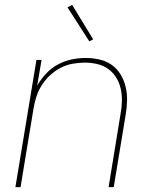

<svg xmlns="http://www.w3.org/2000/svg" viewBox="-20 -765 640 785"><path d="M43 0 129 -520H150L132 -415Q147 -441 168.5 -464Q190 -487 217 -501.5Q244 -516 273 -522Q302 -528 331 -528Q360 -528 387.5 -521.5Q415 -515 437 -499.5Q459 -484 473 -460.5Q487 -437 493.5 -410.5Q500 -384 499.5 -355Q499 -326 494 -297L445 0H424L473 -300Q478 -326 478.5 -352Q479 -378 473.5 -402.5Q468 -427 455 -448Q442 -469 422.5 -483Q403 -497 378 -503Q353 -509 327 -509Q303 -509 277.5 -504.5Q252 -500 228.5 -488Q205 -476 185 -457.5Q165 -439 151 -417Q137 -395 129 -370.5Q121 -346 117 -321L64 0ZM345 -596 256 -735 275 -745 361 -604Z"/></svg>

Font: Iosevka Thin Extended Oblique
Style: Regular
Weight: 100
Width: 7
Italic angle: -9°
Monospace: yes
Designer: Belleve Invis
Foundry: Belleve Invis
Version: Version 32.5.0; ttfautohint (v1.8.4)